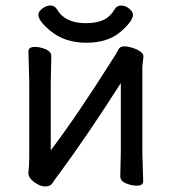

<svg xmlns="http://www.w3.org/2000/svg" viewBox="-20 -657 623 696"><path d="M144 19Q126 19 104.5 3.5Q83 -12 83 -29V-31Q86 -58 86 -86V-364L83 -471Q83 -487 107 -487Q125 -487 145.5 -478.5Q166 -470 166 -453L164 -364V-112Q257 -234 399 -459Q404 -467 409.5 -478Q415 -489 431 -489Q443 -489 459 -484Q500 -471 500 -452L496 -415V-106L499 0Q499 16 476 16Q457 16 436.5 7.5Q416 -1 416 -18L418 -106V-356Q295 -163 190 -21Q180 -9 171.5 5Q163 19 144 19ZM293 -502Q215 -502 163 -545Q119 -581 119 -604Q119 -615 133.5 -626Q148 -637 163 -637Q178 -637 186 -624Q215 -573 291 -573Q328 -573 353.5 -584Q379 -595 396 -624Q404 -637 420 -637Q434 -637 448 -626Q462 -615 462 -604Q462 -580 416 -541Q370 -502 293 -502Z"/></svg>

Font: LXGW WenKai Lite
Style: Bold
Weight: 700
Designer: LXGW / Fontworks Inc.
Foundry: LXGW / Fontworks Inc.
Version: Version 1.330;April 28, 2024